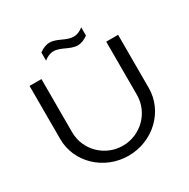

<svg xmlns="http://www.w3.org/2000/svg" viewBox="-193 -1052 1211 1232"><g transform="rotate(-30 413.0 -435.5)"><path d="M560 -860C538 -843.1 516 -832 489 -832C462.4 -832 437.5 -842.9 412.6 -854.2C387.5 -865.7 362.1 -877 334.8 -877C307.8 -877 282.1 -865.4 258 -848V-788C280 -804.9 301.9 -816.1 328.9 -816.1C355.6 -816.1 380.5 -804.8 405.6 -793.4C430.9 -781.9 456.3 -770.4 483.8 -770.4C510.8 -770.4 536.1 -781.8 560 -799ZM85 -700V-306C85 -133.8 231.9 6 413 6C594.1 6 741 -133.8 741 -306V-700H653V-306C653 -174.6 545.5 -68 413 -68C280.5 -68 173 -174.6 173 -306V-700Z"/></g></svg>

Font: Resamitz
Style: Bold
Weight: 700
Designer: gluk
Foundry: gluk
Version: Version 0.047